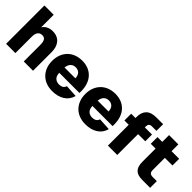

<svg xmlns="http://www.w3.org/2000/svg" viewBox="120 -1607 2515 2515"><g transform="rotate(45 1377.5 -349.0)"><path d="M61 0V-710H233V-477Q256 -514 293.5 -532Q331 -550 377 -550Q423 -550 457 -535Q491 -520 514 -493Q537 -466 548.5 -428.5Q560 -391 560 -346V0H388V-307Q388 -361 372 -388.5Q356 -416 317 -416Q276 -416 254.5 -387.5Q233 -359 233 -302V0Z M925 12Q861 12 809.5 -8Q758 -28 721.5 -65Q685 -102 665 -153.5Q645 -205 645 -269Q645 -332 665 -384Q685 -436 721.5 -473Q758 -510 809.5 -530Q861 -550 924 -550Q987 -550 1037 -529.5Q1087 -509 1122.5 -471Q1158 -433 1177 -378.5Q1196 -324 1196 -256V-224H822Q824 -167 852.5 -140Q881 -113 928 -113Q961 -113 984 -126.5Q1007 -140 1017 -171L1189 -161Q1166 -76 1096 -32Q1026 12 925 12ZM1023 -322Q1020 -376 993.5 -402Q967 -428 924 -428Q881 -428 854 -400.5Q827 -373 822 -322Z M1539 12Q1475 12 1423.5 -8Q1372 -28 1335.5 -65Q1299 -102 1279 -153.5Q1259 -205 1259 -269Q1259 -332 1279 -384Q1299 -436 1335.5 -473Q1372 -510 1423.5 -530Q1475 -550 1538 -550Q1601 -550 1651 -529.5Q1701 -509 1736.5 -471Q1772 -433 1791 -378.5Q1810 -324 1810 -256V-224H1436Q1438 -167 1466.5 -140Q1495 -113 1542 -113Q1575 -113 1598 -126.5Q1621 -140 1631 -171L1803 -161Q1780 -76 1710 -32Q1640 12 1539 12ZM1637 -322Q1634 -376 1607.5 -402Q1581 -428 1538 -428Q1495 -428 1468 -400.5Q1441 -373 1436 -322Z M1947 0V-386H1867V-511H1947V-532Q1947 -618 1993 -664Q2039 -710 2136 -710H2260V-586H2178Q2146 -586 2133 -571Q2120 -556 2120 -524V-511H2253V-386H2120V0Z M2584 0Q2496 0 2456 -40.5Q2416 -81 2416 -170V-414H2327V-538H2416V-664H2588V-538H2729V-414H2588V-192Q2588 -153 2604.5 -138.5Q2621 -124 2655 -124H2729V0Z"/></g></svg>

Font: Geist ExtBd
Style: Regular
Weight: 400
Designer: Basement.studio, Andrés Briganti, Mateo Zaragoza
Foundry: Basement.studio, Vercel, Andrés Briganti, Guido Ferreyra, Mateo Zaragoza
Version: Version 1.401